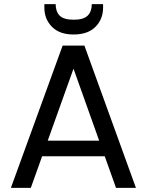

<svg xmlns="http://www.w3.org/2000/svg" viewBox="-20 -915 715 935"><path d="M391 -693 642 0H545L316 -642H360L130 0H33L285 -693ZM157 -230H513L538 -154H133ZM338 -747Q270 -747 233 -784.5Q196 -822 196 -878V-895H251Q251 -859 270.5 -839Q290 -819 339 -819Q387 -819 407 -839Q427 -859 427 -895H482V-878Q482 -822 445 -784.5Q408 -747 338 -747Z"/></svg>

Font: Parkinsans Light
Style: Regular
Weight: 400
Version: Version 1.000